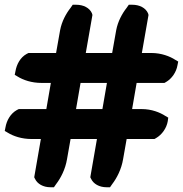

<svg xmlns="http://www.w3.org/2000/svg" viewBox="-148 -672 770 808"><path d="M-128 -121 -116 -114C-92 -99 -57 -87 -15 -87H24L-4 74L-1 80C9 102 34 116 64 116H79L88 103C108 77 127 40 134 -2L149 -87H260L232 74L235 80C245 102 270 116 300 116H315L324 103C344 77 363 40 370 -2L385 -87H502L509 -91C533 -105 553 -132 558 -162L560 -177L548 -184C525 -199 490 -213 448 -213H408L427 -323H544L551 -327C575 -341 594 -368 599 -398L602 -413L590 -420C567 -435 531 -449 489 -449H449L477 -609L475 -616C465 -639 439 -652 409 -652H394L385 -639C366 -615 348 -582 341 -545L324 -449H213L241 -609L239 -616C229 -639 203 -652 173 -652H158L149 -639C130 -615 112 -582 105 -545L88 -449H-28L-36 -445C-63 -430 -78 -401 -83 -372L-86 -357L-74 -350C-50 -335 -15 -323 27 -323H66L47 -213H-69L-77 -209C-104 -194 -120 -165 -125 -136ZM172 -213 191 -323H302L283 -213Z"/></svg>

Font: Snowfall
Style: BlkObl
Weight: 900
Designer: Jasper
Foundry: Cannot Into Space Fonts
Version: Version 0.9